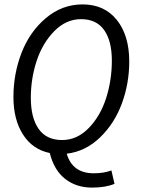

<svg xmlns="http://www.w3.org/2000/svg" viewBox="-20 -688 640 872"><path d="M262 -52Q330 -52 383 -106.5Q436 -161 462 -242.5Q488 -324 488 -413Q488 -502 453 -551.5Q418 -601 348 -601Q280 -601 226.5 -546.5Q173 -492 146.5 -411.5Q120 -331 120 -244Q120 -153 155.5 -102.5Q191 -52 262 -52ZM398 164Q327 164 276.5 125Q226 86 206 7Q128 -9 84.5 -77Q41 -145 41 -247Q41 -353 78 -448.5Q115 -544 188.5 -606Q262 -668 355 -668Q454 -668 510.5 -597.5Q567 -527 567 -409Q567 -309 533.5 -218Q500 -127 434 -63.5Q368 0 283 10Q309 99 406 99Q452 99 486 86L500 147Q459 164 398 164Z"/></svg>

Font: TypoPRO Source Code Pro
Style: Italic
Weight: 400
Italic angle: -11°
Monospace: yes
Designer: Paul D. Hunt, Teo Tuominen
Foundry: Adobe Systems Incorporated
Version: Version 1.030;PS 1.0;hotconv 1.0.84;makeotf.lib2.5.63406